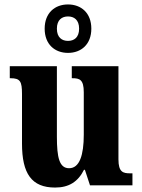

<svg xmlns="http://www.w3.org/2000/svg" viewBox="-20 -834 639 864"><path d="M286 -596C345 -596 391 -634 391 -705C391 -776 345 -814 286 -814C227 -814 181 -776 181 -705C181 -634 227 -596 286 -596ZM286 -650C259 -650 236 -665 236 -705C236 -745 259 -760 286 -760C313 -760 336 -745 336 -705C336 -665 313 -650 286 -650ZM228 10C290 10 331 -16 358 -70H362L385 0H576V-54H566C534 -54 513 -59 513 -117V-536H303V-482H306C338 -482 357 -476 357 -419V-228C357 -136 338 -77 291 -77C247 -77 236 -125 236 -219V-536H24V-482H27C71 -482 79 -468 79 -411V-188C79 -53 122 10 228 10Z"/></svg>

Font: Noto Serif Myanmar Condensed ExtraBold
Style: Regular
Weight: 800
Width: 3
Designer: Ben Mitchell and the Monotype Design Team
Foundry: Monotype Imaging Inc.
Version: Version 2.106